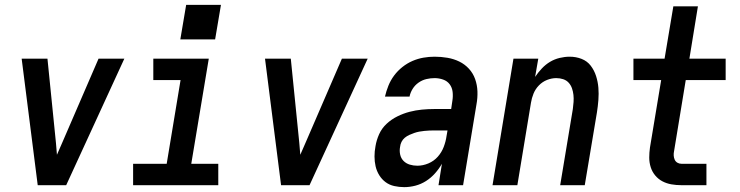

<svg xmlns="http://www.w3.org/2000/svg" viewBox="-20 -761 3040 789"><path d="M135 0 69 -520H175L210 -173Q211 -161 212 -149Q213 -137 214 -125Q219 -137 224.5 -149Q230 -161 235 -173L385 -520H491L252 0Z M527 0V-88H665L722 -432H610V-520H838L766 -88H877V0ZM721 -599 745 -741H888L864 -599Z M1135 0 1069 -520H1175L1210 -173Q1211 -161 1212 -149Q1213 -137 1214 -125Q1219 -137 1224.5 -149Q1230 -161 1235 -173L1385 -520H1491L1252 0Z M1641 8Q1620 8 1600 3.5Q1580 -1 1564.5 -12.5Q1549 -24 1538.5 -41Q1528 -58 1523.5 -77.5Q1519 -97 1519 -118Q1519 -139 1523 -160Q1527 -185 1538 -209.5Q1549 -234 1569 -252.5Q1589 -271 1613.5 -283Q1638 -295 1663 -301.5Q1688 -308 1713.5 -310.5Q1739 -313 1765 -313H1834L1839 -347Q1842 -365 1840 -383Q1838 -401 1828 -414.5Q1818 -428 1801 -434Q1784 -440 1766 -440Q1749 -440 1732 -436Q1715 -432 1700 -421.5Q1685 -411 1675.5 -395.5Q1666 -380 1663 -364H1562Q1567 -386 1576 -408.5Q1585 -431 1599.5 -450.5Q1614 -470 1633.5 -485.5Q1653 -501 1675 -510.5Q1697 -520 1720 -524Q1743 -528 1766 -528Q1793 -528 1819 -523.5Q1845 -519 1867.5 -508Q1890 -497 1907 -478.5Q1924 -460 1932.5 -436Q1941 -412 1942 -385.5Q1943 -359 1938 -332L1883 0H1782L1796 -88Q1784 -67 1767.5 -48.5Q1751 -30 1730.5 -17Q1710 -4 1687 2Q1664 8 1641 8ZM1695 -80Q1718 -80 1740.5 -89.5Q1763 -99 1779 -117Q1795 -135 1803.5 -157.5Q1812 -180 1815 -202L1819 -225H1765Q1754 -225 1744 -224.5Q1734 -224 1723.5 -223Q1713 -222 1702.5 -220Q1692 -218 1682 -214.5Q1672 -211 1662 -206.5Q1652 -202 1643.5 -195Q1635 -188 1630 -178Q1625 -168 1624 -157Q1621 -141 1624.5 -125.5Q1628 -110 1638.5 -99.5Q1649 -89 1664 -84.5Q1679 -80 1695 -80Z M2004 0 2090 -520H2192L2179 -445Q2191 -463 2206.5 -479.5Q2222 -496 2240.5 -507Q2259 -518 2280 -523Q2301 -528 2321 -528Q2347 -528 2370 -519Q2393 -510 2407.5 -491Q2422 -472 2429.5 -448.5Q2437 -425 2439 -400.5Q2441 -376 2439 -350Q2437 -324 2433 -299L2383 0H2282L2334 -313Q2336 -327 2337 -342Q2338 -357 2336.5 -371Q2335 -385 2330.5 -398Q2326 -411 2317 -421Q2308 -431 2294.5 -435.5Q2281 -440 2266 -440Q2247 -440 2228 -432.5Q2209 -425 2194.5 -410Q2180 -395 2172.5 -376.5Q2165 -358 2162 -339L2106 0Z M2780 0Q2759 0 2739 -3.5Q2719 -7 2702 -16Q2685 -25 2672.5 -40Q2660 -55 2654 -74Q2648 -93 2648 -113.5Q2648 -134 2651 -155L2697 -432H2583V-520H2711L2747 -735H2848L2813 -520H2962V-432H2798L2750 -140Q2748 -131 2748.5 -122Q2749 -113 2752.5 -105Q2756 -97 2763.5 -92.5Q2771 -88 2780 -88H2883V0Z"/></svg>

Font: Iosevka SS04 Semibold
Style: Italic
Weight: 600
Italic angle: -9°
Monospace: yes
Designer: Belleve Invis
Foundry: Belleve Invis
Version: Version 19.0.0; ttfautohint (v1.8.4)